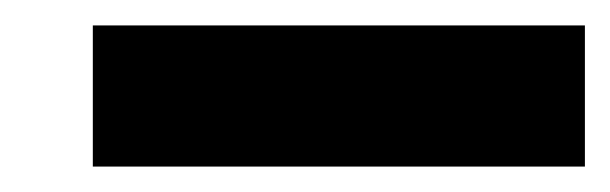

<svg xmlns="http://www.w3.org/2000/svg" viewBox="-20 -731 480 151"><path d="M53 -600H440V-711H53Z"/></svg>

Font: Asimov Pro
Style: Blk
Weight: 900
Designer: Google
Version: Version 2.000980; 2014